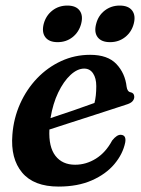

<svg xmlns="http://www.w3.org/2000/svg" viewBox="-20 -660 508 690"><path d="M430 -148Q421.5 -106.5 391 -70.2Q360.5 -34 310 -11.8Q259.5 10.5 190.5 10.5Q101.5 10.5 59.5 -39.8Q17.5 -90 24.5 -176Q29 -235 52.2 -287Q75.5 -339 113.2 -378.5Q151 -418 199.8 -440.5Q248.5 -463 304 -463Q367 -463 398.2 -430Q429.5 -397 435 -348.5Q437.5 -330.5 449 -328.5Q462 -326 462.5 -313Q463 -304 456.2 -296.2Q449.5 -288.5 432 -283.5Q410.5 -276.5 376.8 -265.5Q343 -254.5 303.8 -241.8Q264.5 -229 226.2 -216.8Q188 -204.5 157.5 -194.5Q154.5 -132 179.2 -100Q204 -68 250 -68Q289.5 -68 324.8 -90Q360 -112 383 -155Q400.5 -177 415 -175.5Q434.5 -174 430 -148ZM282.5 -413.5Q258 -413.5 233.2 -390.5Q208.5 -367.5 189.2 -327.5Q170 -287.5 161.5 -235.5Q199.5 -248 243.8 -263.2Q288 -278.5 319.5 -290Q326 -314.5 326 -350.5Q326 -379 314.5 -396.2Q303 -413.5 282.5 -413.5ZM187 -508.5Q156.5 -508.5 143 -526.2Q129.5 -544 137 -574Q145 -604 168 -622Q191 -640 222 -640Q253 -640 266.2 -622Q279.5 -604 271.5 -574Q263.5 -544.5 240.8 -526.5Q218 -508.5 187 -508.5ZM375.5 -508.5Q344.5 -508.5 331 -526.2Q317.5 -544 325.5 -574Q333 -604 356.2 -622Q379.5 -640 410 -640Q441.5 -640 455 -622Q468.5 -604 460.5 -574Q452.5 -544.5 429.5 -526.5Q406.5 -508.5 375.5 -508.5Z"/></svg>

Font: Fraunces 72pt S050 SemiBold
Style: Italic
Weight: 600
Italic angle: -16°
Version: Version 1.000; ttfautohint (v1.8.3)